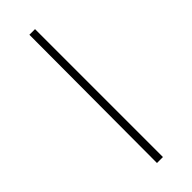

<svg xmlns="http://www.w3.org/2000/svg" viewBox="-257 -732 824 824"><g transform="rotate(-45 155.0 -320.0)"><path d="M138.7 -708 136.7 68.4H172.9V-708Z"/></g></svg>

Font: Yaldevi Colombo ExtraLight
Style: Regular
Weight: 275
Designer: Sol Matas, Denzil Rajitha, Kosala Senevirathne and Pathum Egodawatta
Foundry: Mooniak
Version: Version 1.020 ; ttfautohint (v1.6)